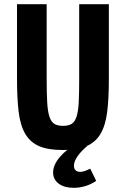

<svg xmlns="http://www.w3.org/2000/svg" viewBox="-20 -708 590 919"><path d="M61.4 -687.8V-331.4Q61.4 -238.2 69.2 -173.2Q77 -108.2 100.8 -67.5Q124.6 -26.8 167.5 -8.4Q210.4 10 280.4 10Q350 10 393.5 -8.4Q437 -26.8 460.8 -66.8Q484.6 -106.8 492.8 -170.5Q501 -234.2 501 -325.6V-687.8H359V-325.6Q359 -257.8 356.6 -215.1Q354.2 -172.4 345.9 -148.1Q337.6 -123.8 322.3 -114.7Q307 -105.6 282 -105.6Q256 -105.6 240.6 -114.8Q225.2 -124 216.8 -149.1Q208.4 -174.2 205.9 -218.2Q203.4 -262.2 203.4 -331V-687.8ZM332.6 191Q361.6 191 390.2 182.1Q418.8 173.2 440.4 157.6L412 99.4Q393.8 108 383.4 111.3Q373 114.6 364.4 114.6Q350 114.6 342 107.1Q334 99.6 334 84.6Q334 65 350.7 40.6Q367.4 16.2 397.6 -9.2L354.6 -24.4Q298.8 5.4 266.5 43.4Q234.2 81.4 234.2 117.4Q234.2 150.8 260.8 170.9Q287.4 191 332.6 191Z"/></svg>

Font: Secuela Light
Style: Regular
Weight: 300
Designer: Fernando Haro
Foundry: deFharo
Version: Version 1.708